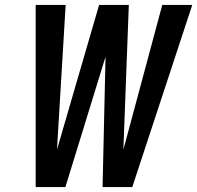

<svg xmlns="http://www.w3.org/2000/svg" viewBox="-20 -755 796 775"><path d="M124 0V-735H245L210 -151L380 -735H500L478 -151L635 -735H756L514 0H394L406 -526L244 0Z"/></svg>

Font: Iosevka Aile
Style: Bold Italic
Weight: 700
Italic angle: -9°
Designer: Belleve Invis
Foundry: Belleve Invis
Version: Version 28.0.1; ttfautohint (v1.8.4)